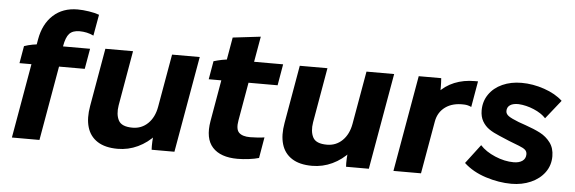

<svg xmlns="http://www.w3.org/2000/svg" viewBox="-48 -869 3094 1034"><g transform="rotate(5 1499.0 -352.0)"><path d="M154.8 -512.8H419L399.8 -402.6H47L63.2 -496Q84.2 -503.4 109.2 -508.1Q134.2 -512.8 154.8 -512.8ZM333.8 -718Q362.2 -718 395.8 -712.8Q429.4 -707.6 451 -699.4L430.6 -585Q413 -593.6 393.8 -597.8Q374.6 -602 354.6 -602Q317.6 -602 299.4 -582.4Q281.2 -562.8 272.6 -513L262.4 -452.2L268.8 -448.6L190.2 0H41.2L135.6 -539.4Q150.4 -623.2 202.3 -670.6Q254.2 -718 333.8 -718Z M446.2 -206.4 501 -520H650.6L598.8 -222.6Q590.8 -173.2 607.5 -141.3Q624.2 -109.4 683.4 -109.4Q732.4 -109.4 766.7 -142.7Q801 -176 811.2 -233.2L861.6 -520H1011.2L919.8 0H796.6Q795.2 -18.8 796.5 -44.7Q797.8 -70.6 800.8 -88.2L813.6 -82Q774 -37.8 722.4 -13.4Q670.8 11 613.4 11Q545.6 11 504.2 -15.7Q462.8 -42.4 448.5 -91.1Q434.2 -139.8 446.2 -206.4Z M1099 -181.8 1178.8 -640 1329.2 -657.8 1248.8 -199Q1240 -150.2 1258.5 -131.9Q1277 -113.6 1318.8 -113.6Q1336.4 -113.6 1359 -115.2Q1381.6 -116.8 1396.2 -119.2L1376.8 -6.4Q1354.4 0.4 1322.1 4.4Q1289.8 8.4 1261 8.4Q1169.4 8.4 1126 -39Q1082.6 -86.4 1099 -181.8ZM1173 -520H1462L1442.2 -405H1069.8L1087 -504Q1108.6 -510.4 1131.8 -515.2Q1155 -520 1173 -520Z M1497.2 -206.4 1552 -520H1701.6L1649.8 -222.6Q1641.8 -173.2 1658.5 -141.3Q1675.2 -109.4 1734.4 -109.4Q1783.4 -109.4 1817.7 -142.7Q1852 -176 1862.2 -233.2L1912.6 -520H2062.2L1970.8 0H1847.6Q1846.2 -18.8 1847.5 -44.7Q1848.8 -70.6 1851.8 -88.2L1864.6 -82Q1825 -37.8 1773.4 -13.4Q1721.8 11 1664.4 11Q1596.6 11 1555.2 -15.7Q1513.8 -42.4 1499.5 -91.1Q1485.2 -139.8 1497.2 -206.4Z M2195 -520H2316.6Q2318.4 -498.6 2318.6 -472.4Q2318.8 -446.2 2317 -427L2301.8 -438.4Q2338.6 -479.4 2388.3 -499.7Q2438 -520 2498 -520H2515.6L2491.2 -379.6Q2472.2 -388.6 2452.6 -389.2Q2390.6 -392.2 2351 -363.7Q2311.4 -335.2 2302.6 -283.8L2252.8 0H2103.8Z M2484.2 -76.2 2562.4 -179.2Q2592.2 -146.4 2643.8 -124.6Q2695.4 -102.8 2744.4 -102.8Q2774 -102.8 2791.7 -115.4Q2809.4 -128 2809.4 -151.6Q2809.4 -166.4 2799.2 -175.5Q2789 -184.6 2765.2 -193.8Q2711.8 -213.6 2656.2 -238Q2622.8 -251.6 2600 -267.2Q2577.2 -282.8 2562.9 -307.4Q2548.6 -332 2548.6 -366.4Q2548.6 -415.2 2574.8 -453.2Q2601 -491.2 2647 -511.9Q2693 -532.6 2750.6 -532.6Q2811.6 -532.6 2873.2 -511.6Q2934.8 -490.6 2973.2 -454.8L2892.6 -353.6Q2868.4 -379.8 2826.8 -397.2Q2785.2 -414.6 2744.2 -417Q2714.4 -417.6 2698.1 -406.6Q2681.8 -395.6 2681.8 -374.4Q2681.8 -358.6 2697.6 -347.4Q2713.4 -336.2 2753 -320.8Q2768.8 -315.8 2791.2 -307.4Q2838.6 -291 2871.7 -273.8Q2904.8 -256.6 2927.2 -226.7Q2949.6 -196.8 2949.6 -152.8Q2949.6 -103.6 2922.1 -65.8Q2894.6 -28 2847.1 -7.1Q2799.6 13.8 2742.2 13.8Q2674.6 13.8 2603.3 -9Q2532 -31.8 2484.2 -76.2Z"/></g></svg>

Font: Fixel Italic Variable Display Thin
Style: Italic
Weight: 100
Italic angle: -10°
Designer: AlfaBravo + MacPaw
Foundry: Kyrylo Tkachov, Marchela Mozhyna, Serhii Makarenko, Maria Weinstein, Zakhar Kryvoshyya
Version: Version 1.210;Glyphs 3.2 (3217)